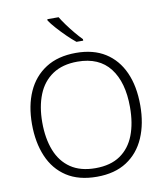

<svg xmlns="http://www.w3.org/2000/svg" viewBox="-101 -1031 969 1123"><g transform="rotate(-10 384.0 -469.0)"><path d="M705 -358Q705 -249 669 -166Q633 -83 561.5 -36.5Q490 10 384 10Q276 10 204.5 -36.5Q133 -83 97.5 -166.5Q62 -250 62 -359Q62 -468 98.5 -550Q135 -632 207.5 -678.5Q280 -725 387 -725Q490 -725 560.5 -680.5Q631 -636 668 -554Q705 -472 705 -358ZM123 -358Q123 -263 151 -191.5Q179 -120 237 -80.5Q295 -41 384 -41Q474 -41 531.5 -80.5Q589 -120 616.5 -191Q644 -262 644 -358Q644 -506 579.5 -589.5Q515 -673 387 -673Q298 -673 239 -633.5Q180 -594 151.5 -523Q123 -452 123 -358ZM324 -948Q337 -926 357.5 -898Q378 -870 400.5 -843Q423 -816 442 -797V-788H402Q377 -808 349 -835.5Q321 -863 296 -891Q271 -919 257 -940V-948Z"/></g></svg>

Font: BC Sans Light
Style: Regular
Weight: 300
Designer: Monotype Design Team
Foundry: Monotype Imaging Inc.
Version: Version 2.000;GOOG;noto-source:20170915:90ef993387c0